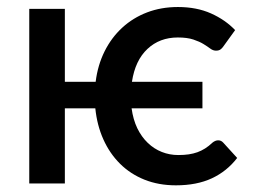

<svg xmlns="http://www.w3.org/2000/svg" viewBox="-20 -536 738 561"><path d="M617.5 -126Q626 -126 632 -119.5L673 -74.5Q643 -35.5 599 -15Q555 5.5 494 5.5Q443.5 5.5 402.2 -11Q361 -27.5 330.8 -57.5Q300.5 -87.5 282 -128.8Q263.5 -170 258.5 -219.5H169.5V0H65.5V-510H169.5V-297H259.5Q265.5 -345.5 285.5 -385.8Q305.5 -426 337 -455Q368.5 -484 409.8 -499.8Q451 -515.5 500 -515.5Q554.5 -515.5 596.5 -496.8Q638.5 -478 667 -448L632 -399.5Q629 -395 624.2 -391.5Q619.5 -388 611 -388Q602.5 -388 594.5 -394Q586.5 -400 574.8 -407.2Q563 -414.5 545 -420.5Q527 -426.5 499.5 -426.5Q446.5 -426.5 410.8 -393Q375 -359.5 365.5 -297H571.5V-219.5H364.5Q369 -186.5 381.2 -161.2Q393.5 -136 411.8 -118.5Q430 -101 452.8 -92Q475.5 -83 501 -83Q518 -83 531.5 -85Q545 -87 556.8 -91.2Q568.5 -95.5 579.2 -102.2Q590 -109 600.5 -119Q609 -126 617.5 -126Z"/></svg>

Font: Lato SemiBold
Style: Regular
Weight: 600
Designer: Lukasz Dziedzic with Adam Twardoch and Botio Nikoltchev
Foundry: tyPoland Lukasz Dziedzic
Version: Version 2.015; 2015-08-06; http://www.latofonts.com/